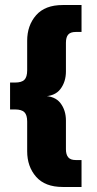

<svg xmlns="http://www.w3.org/2000/svg" viewBox="-20 -603 386 763"><path d="M20 -168V-275H40Q66 -275 77 -286Q88 -297 88 -324V-441Q88 -502 123.5 -542.5Q159 -583 229 -583H304V-476H281Q260 -476 251 -465.5Q242 -455 242 -433V-319Q242 -278 220 -249Q198 -220 150 -220V-222Q198 -222 220 -193.5Q242 -165 242 -124V-10Q242 11 251 22Q260 33 281 33H304V140H229Q159 140 123.5 99.5Q88 59 88 -2V-120Q88 -146 77 -157Q66 -168 40 -168Z"/></svg>

Font: Rokkitt SemiBold ExtraBold
Style: Regular
Weight: 800
Version: Version 3.103